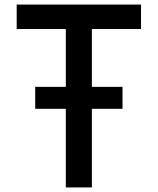

<svg xmlns="http://www.w3.org/2000/svg" viewBox="-20 -820 690 840"><path d="M134 -344V-440H516V-344ZM268 0V-693H53V-800H597V-693H382V0Z"/></svg>

Font: Martian Mono SemiCondensed
Style: Regular
Weight: 400
Width: 4
Designer: Roman Shamin
Foundry: Evil Martians
Version: Version 1.000